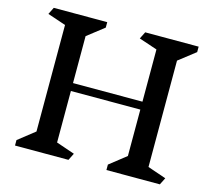

<svg xmlns="http://www.w3.org/2000/svg" viewBox="-110 -921 1174 1055"><g transform="rotate(15 477.0 -393.0)"><path d="M884 0H580V-31L674 -105V-369H279V-76L384 -40L364 0H60V-31L154 -105V-711L50 -746L70 -786H374V-755L279 -681V-414H674V-711L570 -746L590 -786H894V-755L799 -681V-76L904 -40Z"/></g></svg>

Font: Inknut Antiqua
Style: Regular
Weight: 400
Designer: Claus Eggers Sørensen
Foundry: Claus Eggers Sørensen
Version: Version 1.003; ttfautohint (v1.8.2) -l 8 -r 50 -G 200 -x 14 